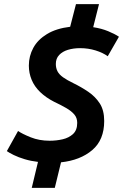

<svg xmlns="http://www.w3.org/2000/svg" viewBox="-20 -796 604 925"><path d="M133 109 163 -16Q129 -20 99 -29Q69 -38 46.5 -49Q24 -60 13 -68L67 -165Q87 -151 128 -134.5Q169 -118 219 -118Q252 -118 282 -125Q312 -132 332 -150.5Q352 -169 352 -204Q352 -228 338 -244.5Q324 -261 299 -275.5Q274 -290 240 -306Q201 -326 173.5 -352.5Q146 -379 132.5 -411.5Q119 -444 119 -480Q119 -526 140.5 -565.5Q162 -605 206.5 -632Q251 -659 318 -667L346 -776H457L429 -665Q469 -659 501.5 -645.5Q534 -632 553 -619L499 -525Q476 -542 440.5 -553Q405 -564 366 -564Q334 -564 307.5 -556Q281 -548 265 -531Q249 -514 249 -488Q249 -468 257 -452.5Q265 -437 284 -423.5Q303 -410 334 -395Q371 -377 405 -354Q439 -331 460.5 -298Q482 -265 482 -213Q482 -122 424.5 -73Q367 -24 274 -14L244 109Z"/></svg>

Font: Ubuntu Sans
Style: Bold Italic
Weight: 700
Italic angle: -13.5°
Designer: Dalton Maag Ltd
Foundry: Dalton Maag Ltd
Version: Version 1.006